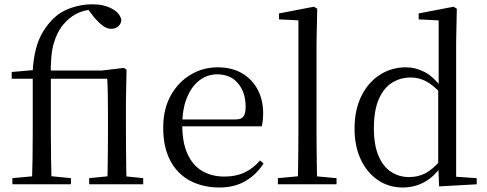

<svg xmlns="http://www.w3.org/2000/svg" viewBox="-20 -836 2209 871"><path d="M36.2 0V-27.8L152.1 -38.6H193.4L301.7 -27.8V0ZM124.7 0Q126.7 -56.6 127.6 -114.3Q128.5 -171.9 128.5 -228.5V-478.9H33.1V-509.4L158.4 -520.4L127.7 -504.6Q131.1 -568.5 142.9 -613.6Q154.6 -658.7 175.3 -692.5Q195.9 -726.4 224.7 -754.4Q256.5 -784.8 303.5 -800.6Q350.6 -816.5 399 -816.5Q451.2 -816.5 488 -796.5Q524.9 -776.6 530.5 -745.1Q529.5 -728.7 517.1 -717Q504.6 -705.3 484.5 -705.3Q466.1 -705.3 448.6 -717.7Q431 -730.1 409.7 -753.9L377.3 -796.1V-802.9H397.3V-792.5Q357.2 -790 324.5 -772.3Q291.8 -754.5 267.7 -725.3Q239.2 -692.5 223.7 -638.9Q208.1 -585.3 210.7 -489.9V-228.5Q210.7 -171.9 211.7 -114.3Q212.7 -56.6 213.9 0ZM384.5 0V-27.8L492.4 -38.6H525.4L629.7 -27.8V0ZM466.6 0Q467.8 -24.4 468.3 -65.3Q468.8 -106.3 469.3 -150.7Q469.8 -195.1 469.8 -228.5V-298.2Q469.8 -354.2 469.2 -396.5Q468.6 -438.8 466.6 -478.9H170.2V-516H442.1L542.1 -528L554.1 -519.8L551.3 -380.4V-228.5Q551.3 -195.1 551.8 -150.7Q552.3 -106.3 552.8 -65.3Q553.3 -24.4 554.3 0Z M975.3 14.6Q901.5 14.6 843.6 -15.4Q785.7 -45.5 753.1 -106.2Q720.4 -167 720.4 -256.8Q720.4 -341.1 754.5 -402.5Q788.6 -463.8 844.8 -497.2Q901 -530.6 966.9 -530.6Q1032.2 -530.6 1078.4 -503.3Q1124.6 -475.9 1149.1 -429.2Q1173.7 -382.4 1173.7 -323.2Q1173.7 -286.8 1167.4 -262.9H758.6V-294.2H1049.3Q1075.6 -294.2 1085 -308.2Q1094.3 -322.1 1094.3 -352.3Q1094.3 -416.2 1060.2 -457.5Q1026.2 -498.8 964.6 -498.8Q920.8 -498.8 885 -471.6Q849.1 -444.5 828 -392.8Q806.9 -341.2 806.9 -268.7Q806.9 -188 831.4 -135.9Q855.9 -83.8 898.9 -59.4Q942 -35 997.5 -35Q1050.5 -35 1089.8 -53.7Q1129.2 -72.3 1159.7 -108.1L1175.6 -94.3Q1143 -43.5 1093 -14.4Q1043 14.6 975.3 14.6Z M1240.6 0V-27.8L1357.5 -38.6H1389.1L1506.7 -27.8V0ZM1330.7 0Q1331.7 -31.5 1332.2 -70.8Q1332.7 -110.1 1333.2 -151.5Q1333.7 -192.9 1333.7 -228.5V-743.7L1245.7 -748.1V-775.1L1404.1 -805.5L1419.1 -796.5L1415.9 -641V-228.5Q1415.9 -192.9 1416.4 -151.5Q1416.9 -110.1 1417.5 -70.8Q1418.1 -31.5 1419.1 0Z M1807.4 14.6Q1744 14.6 1694.4 -19Q1644.9 -52.6 1616.7 -112.6Q1588.4 -172.7 1588.4 -251.6Q1588.4 -337.9 1619.4 -400.3Q1650.3 -462.8 1703.3 -496.7Q1756.2 -530.6 1821.4 -530.6Q1865.2 -530.6 1906.3 -509.2Q1947.5 -487.7 1983.7 -437.5H1993.5L1980.8 -411.3Q1945.2 -450.3 1912.6 -467.4Q1880 -484.5 1842.8 -484.5Q1796.9 -484.5 1759 -461.1Q1721.2 -437.6 1698.7 -386.9Q1676.1 -336.1 1676.1 -253.7Q1676.1 -178.2 1697.2 -128.9Q1718.2 -79.6 1754.6 -56.1Q1791.1 -32.7 1836.2 -32.7Q1877.2 -32.7 1911 -50.6Q1944.7 -68.5 1979.4 -110.2L1991.9 -82.4H1982.5Q1948.7 -33.4 1904.1 -9.4Q1859.5 14.6 1807.4 14.6ZM1972 9.6 1967.9 -88.8V-91.6V-430.7L1969.9 -440.3V-743.5L1879.3 -748.1V-775.1L2037.5 -805.5L2052.3 -796.5L2049.3 -644.4V-34.2L2142.6 -27.8V0Z"/></svg>

Font: Source Han Serif JP VF
Style: Regular
Weight: 250
Designer: Ryoko NISHIZUKA 西塚涼子 (kana & ideographs); Frank Grießhammer (Latin, Greek & Cyrillic); Wenlong ZHANG 张文龙 (bopomofo); San
Foundry: Adobe
Version: Version 2.001;hotconv 1.1.0;makeotfexe 2.6.0